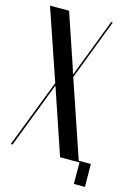

<svg xmlns="http://www.w3.org/2000/svg" viewBox="-125 -762 646 933"><g transform="rotate(15 198.0 -295.5)"><path d="M103 -699H7L129 -342L-3 0H6L132 -328H134L245 0H343V108H399L398 -7H337L206 -393L323 -699H315L203 -407H201L189 -445Z"/></g></svg>

Font: Moniqa SemBd Display
Style: Regular
Weight: 600
Designer: Rajesh Rajput
Foundry: Rajesh Rajput
Version: Version 1.000